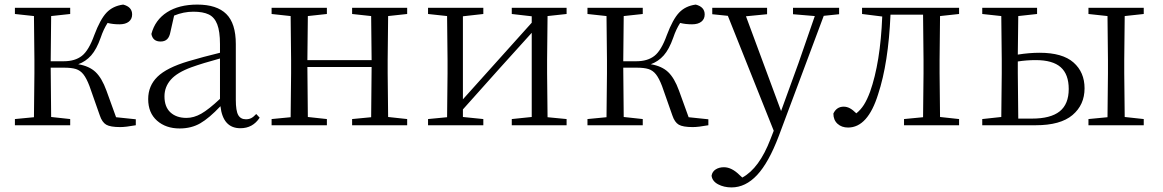

<svg xmlns="http://www.w3.org/2000/svg" viewBox="-20 -546 5070 837"><path d="M259 -251H201L203 -36L286 -27V0H45V-27L128 -35L130 -227V-285L128 -476L45 -485V-512H286V-485L203 -476L201 -279H258Q307 -279 337 -302.5Q367 -326 391 -393Q417 -462 444.5 -491Q472 -520 517 -526Q556 -516 556 -483Q556 -463 541.5 -451.5Q527 -440 501 -440Q472 -440 449 -446Q431 -418 419 -382Q401 -331 377.5 -304.5Q354 -278 321 -266Q369 -258 396.5 -232Q424 -206 444 -151L486 -35L572 -26V0Q528 8 504 8Q461 8 443 -2.5Q425 -13 415 -43L370 -171Q357 -205 343.5 -222Q330 -239 311 -245Q292 -251 259 -251Z M941 -83Q892 -31 853 -8.5Q814 14 763 14Q703 14 664.5 -20Q626 -54 626 -114Q626 -172 666.5 -211.5Q707 -251 801 -279Q865 -298 939 -316V-354Q939 -409 927 -440Q915 -471 890 -483Q865 -495 823 -495Q780 -495 739 -478L723 -407Q719 -385 708.5 -375Q698 -365 680 -365Q646 -365 640 -398Q656 -459 708 -492.5Q760 -526 840 -526Q925 -526 966.5 -485Q1008 -444 1008 -354V-111Q1008 -63 1018.5 -44.5Q1029 -26 1052 -26Q1065 -26 1075 -31Q1085 -36 1097 -49L1112 -33Q1082 13 1028 13Q952 13 941 -83ZM815 -253Q752 -230 724.5 -198.5Q697 -167 697 -126Q697 -80 723 -56Q749 -32 793 -32Q825 -32 857.5 -50.5Q890 -69 939 -115V-291Q862 -270 815 -253Z M1755 -512V-485L1672 -476L1670 -285V-227L1672 -36L1755 -27V0H1515V-27L1598 -35L1600 -254H1320L1322 -36L1405 -27V0H1164V-27L1247 -35L1249 -227V-285L1247 -476L1164 -485V-512H1405V-485L1322 -476L1320 -284H1600L1598 -476L1515 -485V-512Z M2450 -512V-485L2367 -476L2365 -285V-227L2367 -35L2450 -27V0H2211V-27L2298 -36V-403L2158 -248L1998 -69V-36L2087 -27V0H1846V-27L1929 -35L1931 -227V-285L1929 -476L1846 -485V-512H2087V-485L1998 -475V-113L2298 -447V-475L2211 -485V-512Z M2755 -251H2697L2699 -36L2782 -27V0H2541V-27L2624 -35L2626 -227V-285L2624 -476L2541 -485V-512H2782V-485L2699 -476L2697 -279H2754Q2803 -279 2833 -302.5Q2863 -326 2887 -393Q2913 -462 2940.5 -491Q2968 -520 3013 -526Q3052 -516 3052 -483Q3052 -463 3037.5 -451.5Q3023 -440 2997 -440Q2968 -440 2945 -446Q2927 -418 2915 -382Q2897 -331 2873.5 -304.5Q2850 -278 2817 -266Q2865 -258 2892.5 -232Q2920 -206 2940 -151L2982 -35L3068 -26V0Q3024 8 3000 8Q2957 8 2939 -2.5Q2921 -13 2911 -43L2866 -171Q2853 -205 2839.5 -222Q2826 -239 2807 -245Q2788 -251 2755 -251Z M3638 -512V-484L3571 -477L3375 47Q3331 163 3280.5 217Q3230 271 3169 271Q3136 271 3110.5 257.5Q3085 244 3082 220Q3085 202 3100 192.5Q3115 183 3136 183Q3170 183 3205 218L3216 228Q3290 188 3339 60L3353 24L3153 -477L3085 -484V-512H3324V-484L3232 -475L3385 -62L3461 -271L3532 -476L3437 -484V-512Z M3921 -27 4004 -35 4006 -227V-285L4004 -482H3862Q3853 -271 3808 -135Q3763 10 3677 10Q3649 10 3631 -6.5Q3613 -23 3613 -51Q3627 -81 3658 -81Q3672 -81 3685 -74Q3698 -67 3713 -52Q3732 -67 3746 -89Q3760 -111 3773 -146Q3818 -273 3826 -474L3738 -485V-512H4161V-485L4078 -476L4076 -285V-227L4078 -36L4161 -27V0H3921Z M4345 -36 4347 -227V-285L4345 -476L4262 -485V-512H4501V-485L4419 -476L4417 -308Q4467 -316 4512 -316Q4612 -316 4660 -273.5Q4708 -231 4708 -161Q4708 -89 4655.5 -44.5Q4603 0 4495 0H4262V-27ZM4419 -29H4479Q4560 -29 4599.5 -60.5Q4639 -92 4639 -158Q4639 -222 4604 -253Q4569 -284 4495 -284Q4455 -284 4417 -278V-227ZM4966 -512V-485L4883 -476L4881 -285V-227L4883 -36L4966 -27V0H4725V-27L4808 -35L4810 -227V-285L4808 -476L4725 -485V-512Z"/></svg>

Font: GL-CurulMinamoto Light
Style: Regular
Weight: 300
Designer: Eunice (kana); Ryoko NISHIZUKA 西塚涼子 (ideographs); Frank Grießhammer (Latin, Greek & Cyrillic); Wenlong ZHANG
Foundry: Gutenberg Labo; Adobe
Version: Version 1.002